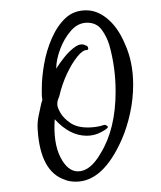

<svg xmlns="http://www.w3.org/2000/svg" viewBox="-20 -708 312 372"><path d="M127 -356Q114 -356 105 -360Q58 -376 53 -457Q52 -471 55 -484.5Q58 -498 60 -508Q61 -511 61.5 -512.5Q62 -514 62 -515Q61 -520 61 -525.5Q61 -531 61 -537Q61 -558 65.5 -584Q70 -610 80.5 -634Q91 -658 107 -673Q123 -688 147 -688Q169 -688 189 -671Q209 -654 222 -623Q238 -588 238 -544Q238 -516 232 -488.5Q226 -461 216 -438Q180 -356 127 -356ZM131 -376Q155 -376 175 -411Q204 -458 204 -531Q204 -577 192 -620Q187 -637 177 -650.5Q167 -664 149 -664Q131 -664 117.5 -648.5Q104 -633 96.5 -612.5Q89 -592 89 -576Q89 -576 89 -576Q89 -576 89 -575Q95 -585 105 -597.5Q115 -610 126 -617.5Q137 -625 146 -620Q151 -619 151 -613L149 -611Q141 -612 130 -598.5Q119 -585 109.5 -564.5Q100 -544 95 -522Q95 -521 94 -520V-519Q91 -513 91 -506Q91 -500 97 -489.5Q103 -479 116 -470Q129 -461 150 -461Q157 -461 165 -462Q173 -463 182 -466H184Q189 -464 189 -462Q189 -459 176 -452Q163 -445 148 -445Q115 -445 86 -477Q83 -431 97 -403.5Q111 -376 131 -376Z"/></svg>

Font: Inspiration
Style: Regular
Weight: 400
Designer: Robert E. Leuschke
Foundry: Robert E. Leuschke
Version: Version 2.010; ttfautohint (v1.8.3)